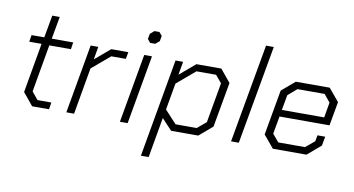

<svg xmlns="http://www.w3.org/2000/svg" viewBox="-86 -934 2517 1366"><g transform="rotate(10 1173.0 -251.0)"><path d="M97 -90 160 -449H71L79 -498H171L200 -660H254L225 -498H380L372 -448H216L156 -105L201 -50H301L293 0H171Z M506 -498H561L545 -405L655 -498H778L769 -448H664L533 -337L474 0H418Z M899 -615 906 -653 935 -678H971L992 -653L985 -614L956 -590H919ZM893 -498H949L861 0H805Z M1119 -498H1174L1157 -402L1270 -498H1450L1525 -407L1467 -82L1371 0H1175L1101 -79L1050 212H994ZM1351 -51 1415 -105 1466 -394 1421 -448H1279L1147 -336L1113 -143L1198 -51Z M1735 -714H1791L1664 0H1608Z M1835 -90 1893 -417 1988 -498H2233L2309 -407L2278 -234H1917L1894 -106L1940 -51H2133L2198 -105L2206 -149H2262L2250 -83L2153 0H1910ZM2231 -283 2250 -393 2205 -448H2009L1945 -393L1925 -283Z"/></g></svg>

Font: Chakra Petch Light
Style: Italic
Weight: 300
Italic angle: -10°
Designer: Katatrad Aksorn Co.,Ltd.
Foundry: Cadson Demak Co.,Ltd.
Version: Version 1.000; ttfautohint (v1.6)